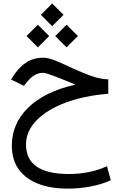

<svg xmlns="http://www.w3.org/2000/svg" viewBox="-20 -760 709 1117"><path d="M217.8 -673.8 283.7 -607.9 349.6 -673.8 283.7 -739.7ZM301.3 -550.3 367.2 -484.4 433.1 -550.3 367.2 -616.2ZM134.3 -550.3 200.2 -484.4 266.1 -550.3 200.2 -616.2ZM609.9 -298.3C577.1 -299.3 543.5 -306.2 507.8 -319.3C472.2 -332 437 -346.7 402.3 -362.8C367.7 -378.9 335.9 -393.6 306.6 -405.8C276.9 -418 252 -424.3 231.9 -424.3C155.3 -424.3 98.6 -384.8 51.8 -309.1L44.4 -297.4L119.1 -260.7L132.3 -277.3C162.1 -314.9 191.9 -336.4 231.4 -336.4C252.9 -336.4 340.3 -300.3 418.9 -267.6C170.9 -212.9 48.8 -75.2 48.8 85.4C48.8 143.6 63 190.9 91.3 228.5C147.5 302.7 249 337.4 374 337.4C464.4 337.4 556.2 320.3 624.5 288.6L602.5 207C535.6 238.3 455.1 252.4 381.3 252.4C214.8 252.4 131.3 195.3 131.3 81.1C131.3 28.8 151.9 -18.1 192.4 -59.6C232.9 -101.1 289.1 -135.7 360.8 -162.6C432.6 -189.5 515.6 -207 609.9 -214.4Z"/></svg>

Font: Vazirmatn
Style: Regular
Weight: 400
Designer: Saber Rastikerdar
Foundry: Saber Rastikerdar
Version: Version 33.003